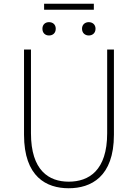

<svg xmlns="http://www.w3.org/2000/svg" viewBox="-20 -990 734 1023"><path d="M346 13C464 13 587 -47 587 -272V-726H551V-280C551 -81 453 -22 346 -22C241 -22 145 -81 145 -280V-726H108V-272C108 -47 228 13 346 13ZM241 -801C262 -801 277 -814 277 -837C277 -859 262 -872 241 -872C221 -872 206 -859 206 -837C206 -814 221 -801 241 -801ZM215 -938H480V-970H215ZM453 -801C473 -801 489 -814 489 -837C489 -859 473 -872 453 -872C433 -872 417 -859 417 -837C417 -814 433 -801 453 -801Z"/></svg>

Font: Noto Sans Japanese Thin
Style: Regular
Weight: 100
Designer: Ryoko NISHIZUKA (kana & ideographs); Paul D. Hunt (Latin, Greek & Cyrillic); Wenlong ZHANG (bopomofo); Sandoll Communica
Foundry: Adobe Systems Incorporated
Version: Version 1.000;PS 1;hotconv 1.0.78;makeotf.lib2.5.61930